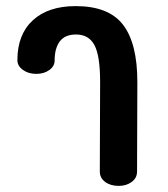

<svg xmlns="http://www.w3.org/2000/svg" viewBox="-20 -609 549 629"><path d="M307 -47 308 -341Q308 -426 289.5 -461Q271 -496 229 -496Q193 -496 176 -473.5Q159 -451 159 -411Q159 -392 141.5 -379.5Q124 -367 99 -367Q73 -367 55 -380Q37 -393 37 -412Q37 -496 87.5 -542.5Q138 -589 228 -589Q336 -589 383 -528Q430 -467 430 -340L429 -47Q429 -26 411.5 -13Q394 0 369 0Q342 0 324.5 -13Q307 -26 307 -47Z"/></svg>

Font: Mali SemiBold
Style: Regular
Weight: 600
Designer: Kitiyaporn Chalermlarp | Katatrad Aksorn Co.,Ltd.
Foundry: Cadson Demak Co.,Ltd.
Version: Version 1.000; ttfautohint (v1.6)